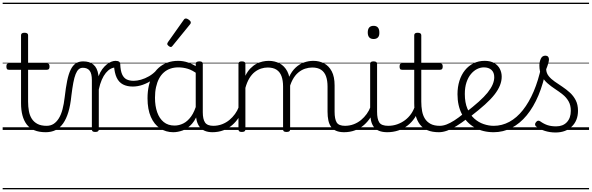

<svg xmlns="http://www.w3.org/2000/svg" viewBox="-20 -976 4444 1442"><path d="M324 17Q273 17 237.5 2Q202 -13 180.5 -41.5Q159 -70 148.5 -110Q138 -150 138 -201V-452H47Q36 -452 32 -458Q28 -464 28 -476Q28 -489 32 -494.5Q36 -500 47 -500H138V-711Q138 -721 144.5 -725.5Q151 -730 164 -730Q177 -730 184 -725.5Q191 -721 191 -711V-500H332Q343 -500 347.5 -494.5Q352 -489 352 -476Q352 -464 347.5 -458Q343 -452 332 -452H191V-213Q191 -175 197 -142Q203 -109 218.5 -84.5Q234 -60 261 -45.5Q288 -31 331 -31Q341 -31 346 -23.5Q351 -16 350.5 -7Q350 2 343.5 9.5Q337 17 324 17ZM0 436H388V446H0ZM0 -20H388V0H0ZM0 -505H388V-500H0ZM0 -956H388V-946H0Z M323 17Q314 17 309.5 9.5Q305 2 305.5 -7Q306 -16 312 -23.5Q318 -31 329 -31Q360 -31 382.5 -45.5Q405 -60 422 -87.5Q439 -115 449.5 -155Q460 -195 466 -247Q474 -318 484.5 -369Q495 -420 510.5 -452Q526 -484 548.5 -499.5Q571 -515 604 -515Q613 -515 617.5 -508Q622 -501 621.5 -491.5Q621 -482 616 -474.5Q611 -467 602 -467Q584 -467 571 -455.5Q558 -444 548 -419Q538 -394 530.5 -354Q523 -314 516 -257Q509 -186 493.5 -134.5Q478 -83 454 -49Q430 -15 397.5 1Q365 17 323 17ZM388 436H488V446H388ZM388 -20H488V0H388ZM388 -505H488V-500H388ZM388 -956H488V-946H388Z M695 15Q682 15 676 10.5Q670 6 670 -4V-374Q670 -424 653 -445.5Q636 -467 602 -467Q592 -467 587.5 -474.5Q583 -482 583 -491.5Q583 -501 588.5 -508Q594 -515 604 -515Q628 -515 647 -509.5Q666 -504 681 -491.5Q696 -479 705.5 -459.5Q715 -440 719 -412L720 -403Q732 -435 748 -456.5Q764 -478 781.5 -492Q799 -506 816 -512.5Q833 -519 847 -519Q857 -519 862.5 -511.5Q868 -504 868 -494Q868 -484 862.5 -476.5Q857 -469 847 -469Q829 -469 810.5 -459Q792 -449 775 -428.5Q758 -408 744.5 -377Q731 -346 722 -304V-4Q722 6 715.5 10.5Q709 15 695 15ZM488 436H942V446H488ZM488 -20H942V0H488ZM488 -505H942V-500H488ZM488 -956H942V-946H488Z M977 -326Q934 -326 903.5 -342Q873 -358 856.5 -392.5Q840 -427 836 -484L847 -519Q865 -519 874 -513Q883 -507 883 -494Q885 -445 897 -418Q909 -391 930.5 -380Q952 -369 984 -369Q1009 -369 1039 -377.5Q1069 -386 1099.5 -403.5Q1130 -421 1156 -449Q1165 -458 1173.5 -456Q1182 -454 1185 -445.5Q1188 -437 1179 -426Q1157 -399 1124 -376Q1091 -353 1053 -339.5Q1015 -326 977 -326ZM942 436H1005V446H942ZM942 -20H1005V0H942ZM942 -505H1005V-500H942ZM942 -956H1005V-946H942Z M1281 17Q1226 17 1182 -12Q1138 -41 1113 -98Q1088 -155 1088 -238Q1088 -288 1097.5 -331Q1107 -374 1126 -408.5Q1145 -443 1172.5 -467.5Q1200 -492 1236.5 -505.5Q1273 -519 1318 -519Q1356 -519 1392.5 -506.5Q1429 -494 1465 -470V-419Q1425 -449 1390 -459.5Q1355 -470 1319 -470Q1287 -470 1259.5 -460.5Q1232 -451 1210.5 -432Q1189 -413 1174.5 -385.5Q1160 -358 1152 -322Q1144 -286 1144 -242Q1144 -180 1160.5 -133Q1177 -86 1209.5 -59.5Q1242 -33 1291 -33Q1325 -33 1357 -49Q1389 -65 1415.5 -101.5Q1442 -138 1459 -202L1477 -159Q1456 -85 1422.5 -47Q1389 -9 1351.5 4Q1314 17 1281 17ZM1577 17Q1543 17 1519 7Q1495 -3 1480 -22Q1465 -41 1457.5 -69Q1450 -97 1450 -132V-495Q1450 -506 1457 -510.5Q1464 -515 1478 -515Q1491 -515 1497 -510.5Q1503 -506 1503 -496V-133Q1503 -81 1520 -56Q1537 -31 1583 -31Q1590 -31 1594 -23.5Q1598 -16 1597.5 -7Q1597 2 1592.5 9.5Q1588 17 1577 17ZM1004 436H1639V446H1004ZM1004 -20H1639V0H1004ZM1004 -505H1639V-500H1004ZM1004 -956H1639V-946H1004Z M1574 17Q1563 17 1557.5 9.5Q1552 2 1552.5 -7Q1553 -16 1560 -23.5Q1567 -31 1580 -31Q1617 -31 1648 -43Q1679 -55 1703 -75Q1727 -95 1745 -120Q1763 -145 1773 -172Q1777 -183 1786 -182.5Q1795 -182 1801 -174.5Q1807 -167 1804 -157Q1793 -124 1773 -93Q1753 -62 1724.5 -37Q1696 -12 1658 2.5Q1620 17 1574 17ZM1639 436V446ZM1639 -20V0ZM1639 -505V-500ZM1639 -956V-946Z M1263 -623Q1256 -623 1246 -631Q1236 -639 1236 -647Q1236 -649 1237.5 -651.5Q1239 -654 1241 -659L1360 -827Q1363 -832 1367 -834.5Q1371 -837 1377 -837Q1383 -837 1391.5 -832Q1400 -827 1406.5 -820.5Q1413 -814 1413 -808Q1413 -803 1412 -800.5Q1411 -798 1407 -793L1276 -632Q1270 -623 1263 -623Z M2566 17Q2529 17 2504.5 6.5Q2480 -4 2466 -24Q2452 -44 2446 -72.5Q2440 -101 2440 -137V-326Q2440 -371 2428.5 -403Q2417 -435 2391.5 -452Q2366 -469 2325 -469Q2298 -469 2271 -460Q2244 -451 2220 -431Q2196 -411 2177.5 -377Q2159 -343 2148 -292H2124Q2131 -354 2151 -397.5Q2171 -441 2200 -468Q2229 -495 2263.5 -507Q2298 -519 2333 -519Q2378 -519 2414 -500Q2450 -481 2471.5 -440.5Q2493 -400 2493 -334V-137Q2493 -82 2508.5 -56.5Q2524 -31 2572 -31Q2581 -31 2585.5 -23.5Q2590 -16 2589.5 -7Q2589 2 2583 9.5Q2577 17 2566 17ZM1796 15Q1783 15 1777 10.5Q1771 6 1771 -4V-496Q1771 -506 1777 -510.5Q1783 -515 1796 -515Q1810 -515 1816.5 -510.5Q1823 -506 1823 -496V-407Q1839 -440 1860.5 -462Q1882 -484 1905.5 -496.5Q1929 -509 1953 -514Q1977 -519 1998 -519Q2043 -519 2079.5 -500Q2116 -481 2137.5 -440.5Q2159 -400 2159 -334V-4Q2159 6 2152.5 10.5Q2146 15 2132 15Q2118 15 2112 10.5Q2106 6 2106 -4V-326Q2106 -371 2094.5 -403Q2083 -435 2057.5 -452Q2032 -469 1990 -469Q1966 -469 1941 -461Q1916 -453 1893.5 -435.5Q1871 -418 1853 -388.5Q1835 -359 1823 -316V-4Q1823 6 1816.5 10.5Q1810 15 1796 15ZM1639 436H2628V446H1639ZM1639 -20H2628V0H1639ZM1639 -505H2628V-500H1639ZM1639 -956H2628V-946H1639Z M2563 17Q2552 17 2546.5 9.5Q2541 2 2541.5 -7Q2542 -16 2549 -23.5Q2556 -31 2569 -31Q2606 -31 2637 -43Q2668 -55 2692 -75Q2716 -95 2734 -120Q2752 -145 2762 -172Q2766 -183 2775 -182.5Q2784 -182 2790 -174.5Q2796 -167 2793 -157Q2782 -124 2762 -93Q2742 -62 2713.5 -37Q2685 -12 2647 2.5Q2609 17 2563 17ZM2628 436V446ZM2628 -20V0ZM2628 -505V-500ZM2628 -956V-946Z M2890 17Q2852 17 2826.5 6.5Q2801 -4 2786.5 -24Q2772 -44 2766 -72.5Q2760 -101 2760 -137V-496Q2760 -506 2766 -510.5Q2772 -515 2785 -515Q2799 -515 2805.5 -510.5Q2812 -506 2812 -496V-137Q2812 -82 2828.5 -56.5Q2845 -31 2896 -31Q2905 -31 2909.5 -23.5Q2914 -16 2913.5 -7Q2913 2 2907.5 9.5Q2902 17 2890 17ZM2786 -683Q2764 -683 2753 -695.5Q2742 -708 2742 -732Q2742 -757 2753 -769.5Q2764 -782 2786 -782Q2807 -782 2818 -769.5Q2829 -757 2829 -732Q2830 -707 2818.5 -695Q2807 -683 2786 -683ZM2628 436H2953V446H2628ZM2628 -20H2953V0H2628ZM2628 -505H2953V-500H2628ZM2628 -956H2953V-946H2628Z M2888 17Q2877 17 2871.5 9.5Q2866 2 2866.5 -7Q2867 -16 2874 -23.5Q2881 -31 2894 -31Q2931 -31 2963.5 -42.5Q2996 -54 3022.5 -74Q3049 -94 3068 -121.5Q3087 -149 3097 -182Q3100 -193 3109.5 -192Q3119 -191 3125.5 -184Q3132 -177 3129 -167Q3117 -125 3095 -91.5Q3073 -58 3041.5 -33.5Q3010 -9 2971 4Q2932 17 2888 17ZM2953 436V446ZM2953 -20V0ZM2953 -505V-500ZM2953 -956V-946Z M3277 17Q3226 17 3190.5 2Q3155 -13 3133.5 -41.5Q3112 -70 3101.5 -110Q3091 -150 3091 -201V-452H3000Q2989 -452 2985 -458Q2981 -464 2981 -476Q2981 -489 2985 -494.5Q2989 -500 3000 -500H3091V-711Q3091 -721 3097.5 -725.5Q3104 -730 3117 -730Q3130 -730 3137 -725.5Q3144 -721 3144 -711V-500H3285Q3296 -500 3300.5 -494.5Q3305 -489 3305 -476Q3305 -464 3300.5 -458Q3296 -452 3285 -452H3144V-213Q3144 -175 3150 -142Q3156 -109 3171.5 -84.5Q3187 -60 3214 -45.5Q3241 -31 3284 -31Q3294 -31 3299 -23.5Q3304 -16 3303.5 -7Q3303 2 3296.5 9.5Q3290 17 3277 17ZM2953 436H3341V446H2953ZM2953 -20H3341V0H2953ZM2953 -505H3341V-500H2953ZM2953 -956H3341V-946H2953Z M3276 17Q3265 17 3259.5 9.5Q3254 2 3254.5 -7Q3255 -16 3262 -23.5Q3269 -31 3282 -31Q3307 -31 3333.5 -41Q3360 -51 3391.5 -71Q3423 -91 3462 -123Q3470 -129 3477.5 -126Q3485 -123 3490 -116Q3495 -109 3495.5 -100Q3496 -91 3488 -85Q3445 -52 3407.5 -29Q3370 -6 3337.5 5.5Q3305 17 3276 17ZM3341 436V446ZM3341 -20V0ZM3341 -505V-500ZM3341 -956V-946Z M3476 -130Q3534 -175 3575.5 -212Q3617 -249 3642.5 -281Q3668 -313 3680 -341.5Q3692 -370 3692 -396Q3692 -432 3671 -451Q3650 -470 3614 -470Q3588 -470 3563 -457.5Q3538 -445 3517 -420Q3496 -395 3483.5 -357.5Q3471 -320 3471 -270Q3471 -205 3490.5 -159.5Q3510 -114 3542 -85.5Q3574 -57 3612.5 -44Q3651 -31 3688 -31Q3700 -31 3705.5 -23.5Q3711 -16 3711 -7Q3711 2 3705.5 9.5Q3700 17 3688 17Q3606 17 3544.5 -18.5Q3483 -54 3449.5 -118Q3416 -182 3416 -268Q3416 -323 3430.5 -369Q3445 -415 3472 -448.5Q3499 -482 3536.5 -500.5Q3574 -519 3620 -519Q3664 -519 3692.5 -502Q3721 -485 3734.5 -458Q3748 -431 3748 -400Q3748 -368 3735 -335Q3722 -302 3694.5 -266.5Q3667 -231 3622.5 -191Q3578 -151 3516 -103ZM3341 436H3829V446H3341ZM3341 -20H3829V0H3341ZM3341 -505H3829V-500H3341ZM3341 -956H3829V-946H3341Z M3688 17Q3676 17 3669.5 9.5Q3663 2 3663 -7Q3663 -16 3669.5 -23.5Q3676 -31 3688 -31Q3750 -31 3805.5 -61Q3861 -91 3907 -149Q3953 -207 3988 -289Q4023 -371 4045 -475Q4047 -484 4057 -485Q4067 -486 4076 -480Q4085 -474 4082 -459Q4061 -348 4024 -260Q3987 -172 3936 -110Q3885 -48 3822 -15.5Q3759 17 3688 17ZM3829 436H3854V446H3829ZM3829 -20H3854V0H3829ZM3829 -505H3854V-500H3829ZM3829 -956H3854V-946H3829Z M4152 19Q4110 19 4072 7Q4034 -5 4005 -27Q3999 -33 3998.5 -41.5Q3998 -50 4006 -59Q4013 -68 4020.5 -69.5Q4028 -71 4037 -65Q4065 -45 4092.5 -36Q4120 -27 4157 -27Q4208 -27 4237.5 -58.5Q4267 -90 4267 -144Q4267 -186 4250 -215.5Q4233 -245 4206 -266.5Q4179 -288 4149 -307.5Q4119 -327 4092 -350.5Q4065 -374 4048 -406Q4031 -438 4031 -485Q4031 -511 4041.5 -534.5Q4052 -558 4076 -558Q4089 -558 4096 -550.5Q4103 -543 4103 -530Q4103 -519 4097.5 -499.5Q4092 -480 4082 -456Q4083 -427 4101 -404.5Q4119 -382 4146 -363.5Q4173 -345 4203 -325Q4233 -305 4260 -280.5Q4287 -256 4304 -223Q4321 -190 4321 -144Q4321 -71 4275 -26Q4229 19 4152 19ZM3854 436H4404V446H3854ZM3854 -20H4404V0H3854ZM3854 -505H4404V-500H3854ZM3854 -956H4404V-946H3854Z"/></svg>

Font: Playwrite HU Guides
Style: Regular
Weight: 400
Designer: Veronika Burian, José Scaglione
Foundry: TypeTogether
Version: Version 1.003